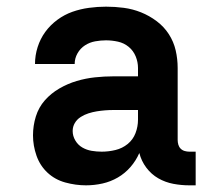

<svg xmlns="http://www.w3.org/2000/svg" viewBox="-20 -548 640 576"><path d="M238 8Q207 8 176 -0.5Q145 -9 122.5 -30Q100 -51 89.5 -81Q79 -111 79 -142Q79 -171 87.5 -198.5Q96 -226 114.5 -247Q133 -268 158 -282.5Q183 -297 210 -305Q237 -313 265 -316Q293 -319 321 -319H394V-344Q394 -362 387 -379Q380 -396 366 -407.5Q352 -419 334 -423Q316 -427 298 -427Q282 -427 265.5 -424Q249 -421 235 -412Q221 -403 212.5 -388Q204 -373 204 -356H85Q85 -382 93 -407Q101 -432 116 -452.5Q131 -473 152 -488.5Q173 -504 197 -512.5Q221 -521 247 -524.5Q273 -528 298 -528Q325 -528 351.5 -524.5Q378 -521 403 -511Q428 -501 450 -484.5Q472 -468 486.5 -445.5Q501 -423 507 -397Q513 -371 513 -344V-128Q513 -121 515 -114Q517 -107 522 -102Q527 -97 534 -95Q541 -93 548 -93H567V8H548Q524 8 500 3.5Q476 -1 455 -13Q434 -25 419 -45Q404 -65 398 -89Q388 -66 371.5 -47Q355 -28 333.5 -15.5Q312 -3 287.5 2.5Q263 8 238 8ZM285 -93Q306 -93 326.5 -98Q347 -103 363 -116Q379 -129 386.5 -148.5Q394 -168 394 -189V-218H321Q308 -218 295.5 -217Q283 -216 270.5 -214Q258 -212 245.5 -208Q233 -204 222 -197Q211 -190 204.5 -179Q198 -168 198 -155Q198 -140 206 -126.5Q214 -113 227 -105.5Q240 -98 255 -95.5Q270 -93 285 -93Z"/></svg>

Font: Iosevka Plex Etoile
Style: Bold
Weight: 700
Designer: Belleve Invis
Foundry: Belleve Invis
Version: Version 25.1.1; ttfautohint (v1.8.4)